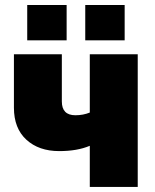

<svg xmlns="http://www.w3.org/2000/svg" viewBox="-20 -741 616 761"><path d="M87.9 -581.1V-721.2H244.1V-581.1ZM317.9 -581.1V-721.2H474.1V-581.1ZM335.9 0V-163.1Q286.1 -142.1 214.8 -142.1Q133.8 -142.1 84.5 -187.3Q35.2 -232.4 35.2 -314V-525.9H225.1V-338.9Q225.1 -284.2 278.8 -284.2Q309.6 -284.2 335.9 -294.9V-525.9H525.9V0Z"/></svg>

Font: Rawline Black
Style: Regular
Weight: 900
Designer: Matt McInerney, Pablo Impallari, Rodrigo Fuenzalida
Foundry: Matt McInerney, Pablo Impallari, Rodrigo Fuenzalida
Version: Version 4.020;PS 004.020;hotconv 1.0.88;makeotf.lib2.5.64775